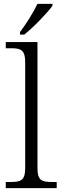

<svg xmlns="http://www.w3.org/2000/svg" viewBox="-20 -979 325 999"><path d="M84 -812V-799H106C153 -835 228 -914 253 -949V-959H175C154 -914 113 -850 84 -812ZM10 0H275V-32H254C197 -32 175 -39 175 -105V-760H10V-728H36C87 -728 111 -721 111 -655V-105C111 -39 89 -32 31 -32H10Z"/></svg>

Font: Noto Serif Ethiopic Light
Style: Regular
Weight: 300
Designer: Monotype Design Team
Foundry: Monotype Imaging Inc.
Version: Version 2.102